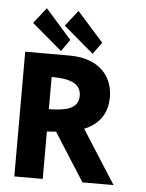

<svg xmlns="http://www.w3.org/2000/svg" viewBox="-48 -673 543 713"><g transform="rotate(5 223.0 -316.5)"><path d="M32 -465V0H138V-177C148 -177 159 -178 172 -179L286 0H402L275 -199C322 -218 360 -255 360 -324C360 -395 315 -463 202 -465ZM138 -260V-380C199 -380 248 -369 248 -319C248 -266 190 -261 138 -260ZM314 -523 216 -633 170 -574 282 -479ZM195 -523 98 -633 52 -574 164 -479Z"/></g></svg>

Font: Hussar Tani
Style: Bold
Weight: 700
Foundry: Cannot Into Space Fonts
Version: Version 0.92